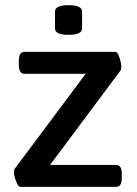

<svg xmlns="http://www.w3.org/2000/svg" viewBox="-20 -724 529 744"><path d="M34 -58Q34 -66 37 -70L312 -438H76Q64 -438 58.5 -446.5Q53 -455 53 -474V-487Q53 -506 58.5 -514.5Q64 -523 76 -523H428Q435 -523 442.5 -502Q450 -481 450 -464Q450 -458 448 -452L174 -85H429Q441 -85 446.5 -76.5Q452 -68 452 -49V-36Q452 -17 446.5 -8.5Q441 0 429 0H58Q51 0 42.5 -21Q34 -42 34 -58ZM193 -614V-679Q193 -704 246 -704Q298 -704 298 -679V-614Q298 -589 246 -589Q193 -589 193 -614Z"/></svg>

Font: Asap-Medium
Style: Regular
Weight: 500
Designer: Pablo Cosgaya
Foundry: Omnibus-Type
Version: Version 2.000; ttfautohint (v1.8)